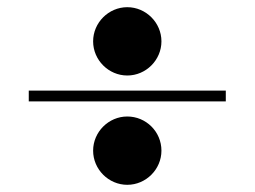

<svg xmlns="http://www.w3.org/2000/svg" viewBox="-20 -585 708 534"><path d="M334 -375C386 -375 429 -418 429 -470C429 -522 386 -565 334 -565C282 -565 239 -522 239 -470C239 -418 282 -375 334 -375ZM608 -303V-333H60V-303ZM334 -71C386 -71 429 -114 429 -166C429 -219 386 -261 334 -261C282 -261 239 -218 239 -166C239 -114 282 -71 334 -71Z"/></svg>

Font: Space Cowgirl Black
Style: Regular
Weight: 900
Designer: Valery Marier
Foundry: Valery Marier
Version: Version 1.000;hotconv 1.0.109;makeotfexe 2.5.65596